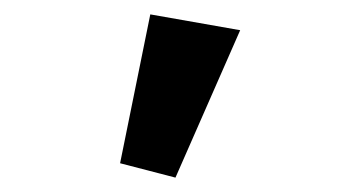

<svg xmlns="http://www.w3.org/2000/svg" viewBox="-20 -862 483 267"><path d="M224 -615 314 -820 189 -842 147 -635Z"/></svg>

Font: Cheyenne Sans
Style: Bold
Weight: 700
Designer: The Public Sans project authors (U.S. Web Design System), Libre Franklin designed by Pablo Impallari and Rodrigo Fuenzal
Foundry: The Cheyenne Sans Project Authors
Version: Version 2.007